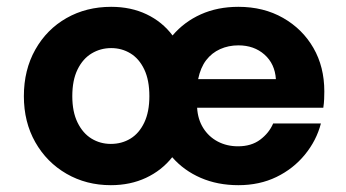

<svg xmlns="http://www.w3.org/2000/svg" viewBox="-20 -531 1015 563"><path d="M305 12Q233 12 175 -21.5Q117 -55 83.5 -114Q50 -173 50 -249Q50 -326 83.5 -385.5Q117 -445 175 -478Q233 -511 306 -511Q364 -511 410 -489Q456 -467 486 -427Q520 -467 569 -489Q618 -511 679 -511Q753 -511 810 -478.5Q867 -446 899 -390.5Q931 -335 931 -263Q931 -253 930.5 -240.5Q930 -228 928 -215H558Q560 -181 576 -155.5Q592 -130 618.5 -116Q645 -102 678 -102Q717 -102 743 -121.5Q769 -141 781 -169H921Q908 -119 874 -77.5Q840 -36 790.5 -12Q741 12 679 12Q618 12 568.5 -9.5Q519 -31 485 -70Q454 -31 408 -9.5Q362 12 305 12ZM305 -109Q337 -109 362.5 -124.5Q388 -140 403 -171.5Q418 -203 418 -249Q418 -296 403 -327.5Q388 -359 362.5 -374.5Q337 -390 306 -390Q275 -390 249 -374.5Q223 -359 207.5 -327.5Q192 -296 192 -249Q192 -203 207.5 -171.5Q223 -140 248.5 -124.5Q274 -109 305 -109ZM561 -299H789Q786 -344 755.5 -371Q725 -398 679 -398Q650 -398 625.5 -387Q601 -376 584.5 -354.5Q568 -333 561 -299Z"/></svg>

Font: DM Sans 20pt ExtraBold
Style: Regular
Weight: 800
Version: Version 4.004;gftools[0.9.30]